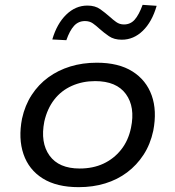

<svg xmlns="http://www.w3.org/2000/svg" viewBox="-20 -764 724 793"><path d="M305 9Q214 9 156.5 -27Q99 -63 77 -127.5Q55 -192 71 -274Q83 -329 111 -372Q139 -415 179.5 -444.5Q220 -474 270.5 -489.5Q321 -505 380 -505Q470 -505 527 -469Q584 -433 606.5 -370Q629 -307 613 -224Q601 -168 573 -125Q545 -82 505 -52Q465 -22 414.5 -6.5Q364 9 305 9ZM309 -68Q364 -68 407 -88Q450 -108 480 -145.5Q510 -183 521 -236Q539 -322 500 -375.5Q461 -429 373 -429Q321 -429 277 -409.5Q233 -390 204 -352.5Q175 -315 163 -262Q146 -175 184.5 -121.5Q223 -68 309 -68ZM254 -598 196 -601Q215 -666 253.5 -703.5Q292 -741 341 -741Q373 -741 394 -726Q415 -711 433 -695Q446 -683 460 -673Q474 -663 492 -663Q519 -663 536.5 -683Q554 -703 569 -744L627 -740Q608 -674 570 -637Q532 -600 483 -600Q451 -600 430 -614.5Q409 -629 391 -645Q377 -658 363.5 -667.5Q350 -677 331 -677Q304 -677 286 -657.5Q268 -638 254 -598Z"/></svg>

Font: Nunito Sans 7pt SemiExpanded
Style: Italic
Weight: 400
Width: 6
Italic angle: -9°
Designer: Vernon Adams
Foundry: Vernon Adams
Version: Version 3.101;gftools[0.9.27]